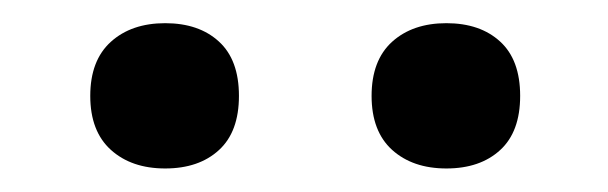

<svg xmlns="http://www.w3.org/2000/svg" viewBox="-20 -201 519 164"><path d="M314.9 -73Q297.4 -88.9 297.4 -119.1Q297.4 -149.4 314.9 -165.3Q332.5 -181.2 361.3 -181.2Q390.1 -181.2 407.2 -165.5Q424.3 -149.9 424.3 -119.1Q424.3 -88.4 407.2 -72.8Q390.1 -57.1 361.3 -57.1Q332.5 -57.1 314.9 -73ZM74.7 -73Q57.1 -88.9 57.1 -119.1Q57.1 -149.4 74.7 -165.3Q92.3 -181.2 121.1 -181.2Q149.9 -181.2 167 -165.5Q184.1 -149.9 184.1 -119.1Q184.1 -88.4 167 -72.8Q149.9 -57.1 121.1 -57.1Q92.3 -57.1 74.7 -73Z"/></svg>

Font: Coda
Style: Regular
Weight: 400
Designer: vernon adams
Foundry: vernon adams
Version: Version 2.001; ttfautohint (v0.8) -r 50 -G 200 -x